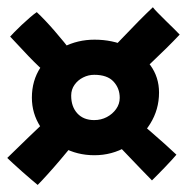

<svg xmlns="http://www.w3.org/2000/svg" viewBox="-21 -541 528 530"><path d="M83 -30.5Q77 -35.5 65.2 -45.5Q53.5 -55.5 40.2 -67.2Q27 -79 15.5 -89.5Q4 -100 -1 -105Q26 -131.5 58.5 -162.8Q91 -194 118 -219.5L199 -164.5Q192 -155.5 177.2 -137.8Q162.5 -120 144.8 -99Q127 -78 110.2 -59.5Q93.5 -41 83 -30.5ZM398.5 -43Q385 -56.5 368.8 -73.5Q352.5 -90.5 336.5 -107.2Q320.5 -124 307.5 -137.5Q294.5 -151 288 -158L355.5 -211.5Q373.5 -196.5 394.5 -178.2Q415.5 -160 434.5 -143Q453.5 -126 466 -114Q462 -109 453.2 -99.5Q444.5 -90 433.5 -78.5Q422.5 -67 413 -57.5Q403.5 -48 398.5 -43ZM115 -331.5Q86 -356.5 58.5 -385.2Q31 -414 7 -440Q10 -443.5 18.8 -452.5Q27.5 -461.5 39.2 -472.5Q51 -483.5 62 -493Q73 -502.5 80.5 -507.5Q102.5 -487 129.8 -455.5Q157 -424 179 -395.5ZM357.5 -333 283.5 -401.5Q299 -417.5 319.8 -439.2Q340.5 -461 362 -482.8Q383.5 -504.5 401 -521Q404.5 -516 414.5 -505.8Q424.5 -495.5 436.8 -483.5Q449 -471.5 459.8 -461Q470.5 -450.5 475 -445.5Q458.5 -428 437.8 -407.5Q417 -387 396 -367.2Q375 -347.5 357.5 -333ZM239.5 -112.5Q192 -112.5 152.8 -134Q113.5 -155.5 90.2 -191.8Q67 -228 67 -271.5Q67 -318.5 90.8 -354.8Q114.5 -391 154 -411.2Q193.5 -431.5 240 -431.5Q289.5 -431.5 329.8 -412.8Q370 -394 394 -361Q418 -328 418 -285.5Q418 -238.5 393.5 -199.2Q369 -160 328.5 -136.2Q288 -112.5 239.5 -112.5ZM239 -209.5Q258 -209.5 273.8 -217.8Q289.5 -226 299.5 -240Q309.5 -254 309.5 -271Q309.5 -297.5 292.2 -316Q275 -334.5 239 -334.5Q223 -334.5 208.5 -327.2Q194 -320 184.8 -307Q175.5 -294 175.5 -277Q175.5 -246.5 192.5 -228Q209.5 -209.5 239 -209.5Z"/></svg>

Font: Grandstander Thin SemiBold
Style: Regular
Weight: 600
Version: Version 1.200